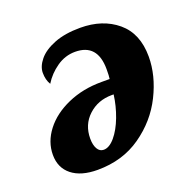

<svg xmlns="http://www.w3.org/2000/svg" viewBox="-104 -651 768 765"><g transform="rotate(-20 280.0 -268.0)"><path d="M37 -107Q37 -162 73.5 -209.5Q110 -257 174.5 -285.5Q239 -314 318 -314H353Q355 -326 355 -355Q355 -463 260 -463Q218 -463 182 -438Q146 -413 124 -377Q111 -398 111 -428Q111 -455 133.5 -482.5Q156 -510 201.5 -528Q247 -546 312 -546Q407 -546 468.5 -494.5Q530 -443 530 -345Q530 -265 489 -182.5Q448 -100 369.5 -45Q291 10 185 10Q115 10 76 -21Q37 -52 37 -107ZM347 -251H339Q280 -251 239.5 -213.5Q199 -176 199 -117Q199 -90 208.5 -73.5Q218 -57 235 -57Q259 -57 283 -85.5Q307 -114 324 -159Q341 -204 347 -251Z"/></g></svg>

Font: Noto Serif NarrowBlack
Style: Italic
Weight: 900
Width: 4
Italic angle: -12°
Designer: Monotype Design Team
Foundry: Monotype Imaging Inc.
Version: Version 1.001